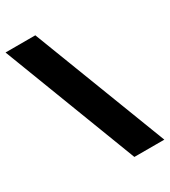

<svg xmlns="http://www.w3.org/2000/svg" viewBox="-199 -804 846 957"><g transform="rotate(-30 224.0 -325.0)"><path d="M-9.8 -710.9H161.6L458.5 61H286.1Z"/></g></svg>

Font: Roboto
Style: Regular
Weight: 900
Designer: Google
Version: Version 2.001171; 2014